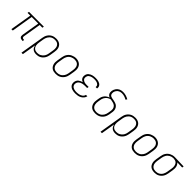

<svg xmlns="http://www.w3.org/2000/svg" viewBox="340 -2330 4122 4122"><g transform="rotate(45 2400.5 -269.0)"><path d="M436 8Q418 8 400.5 3Q383 -2 371.5 -14.5Q360 -27 357 -45Q354 -63 357 -81L425 -492H225L144 0H101L183 -492H100L106 -530H557L550 -492H468L400 -81Q398 -71 399.5 -61Q401 -51 407 -44Q413 -37 422.5 -33.5Q432 -30 442 -30H457V8Z M612 205 702 -336Q706 -362 714.5 -388.5Q723 -415 738 -439Q753 -463 774.5 -483Q796 -503 821.5 -515.5Q847 -528 874 -533Q901 -538 928 -538Q957 -538 985.5 -531.5Q1014 -525 1037 -510Q1060 -495 1076 -471.5Q1092 -448 1099 -420.5Q1106 -393 1105.5 -363.5Q1105 -334 1100 -304L1082 -194Q1077 -168 1068.5 -142Q1060 -116 1045 -92Q1030 -68 1009 -48Q988 -28 963 -15Q938 -2 911.5 3Q885 8 858 8Q830 8 803 1Q776 -6 756 -23Q736 -40 724.5 -64Q713 -88 708 -114L655 205ZM850 -30Q873 -30 895.5 -34.5Q918 -39 939 -50Q960 -61 978 -77.5Q996 -94 1009 -114Q1022 -134 1029 -156Q1036 -178 1040 -201L1058 -311Q1062 -334 1062.5 -357.5Q1063 -381 1058 -403Q1053 -425 1041.5 -444Q1030 -463 1012.5 -476Q995 -489 972.5 -494.5Q950 -500 927 -500Q905 -500 882.5 -495.5Q860 -491 839.5 -480Q819 -469 802 -452Q785 -435 773 -415Q761 -395 754 -373Q747 -351 743 -329L726 -223Q722 -200 721 -176.5Q720 -153 724 -131Q728 -109 738.5 -89Q749 -69 766 -55.5Q783 -42 805 -36Q827 -30 850 -30Z M1448 8Q1419 8 1390.5 2Q1362 -4 1338.5 -19.5Q1315 -35 1299.5 -58.5Q1284 -82 1276.5 -109Q1269 -136 1269.5 -166Q1270 -196 1275 -226L1294 -336Q1298 -363 1307 -389.5Q1316 -416 1332 -440.5Q1348 -465 1370 -484.5Q1392 -504 1418 -516Q1444 -528 1471.5 -534.5Q1499 -541 1527 -541Q1556 -541 1584.5 -533.5Q1613 -526 1636.5 -510.5Q1660 -495 1675.5 -472Q1691 -449 1698.5 -421.5Q1706 -394 1705.5 -364Q1705 -334 1700 -304L1682 -194Q1677 -167 1668 -140.5Q1659 -114 1643 -89.5Q1627 -65 1605 -45.5Q1583 -26 1557 -13.5Q1531 -1 1503 3.5Q1475 8 1448 8ZM1449 -30Q1472 -30 1495 -34.5Q1518 -39 1539 -49.5Q1560 -60 1578 -77Q1596 -94 1608.5 -114Q1621 -134 1628.5 -156Q1636 -178 1640 -201L1658 -311Q1662 -334 1662.5 -358Q1663 -382 1658 -404Q1653 -426 1641 -445Q1629 -464 1611 -476.5Q1593 -489 1570 -494.5Q1547 -500 1523 -500Q1501 -500 1478.5 -495Q1456 -490 1435 -479.5Q1414 -469 1396 -452.5Q1378 -436 1365.5 -415.5Q1353 -395 1346 -373.5Q1339 -352 1335 -329L1317 -219Q1313 -196 1312.5 -172.5Q1312 -149 1317 -127Q1322 -105 1333.5 -86Q1345 -67 1363 -54Q1381 -41 1403.5 -35.5Q1426 -30 1449 -30Z M2047 8Q2021 8 1996 5Q1971 2 1948 -5.5Q1925 -13 1905.5 -26.5Q1886 -40 1872.5 -59.5Q1859 -79 1855 -104Q1851 -129 1855 -154Q1859 -177 1870.5 -199Q1882 -221 1901.5 -236.5Q1921 -252 1943.5 -262Q1966 -272 1989 -278Q1970 -285 1953.5 -297.5Q1937 -310 1926.5 -327.5Q1916 -345 1913 -367Q1910 -389 1914 -410Q1917 -432 1927.5 -452.5Q1938 -473 1955.5 -488Q1973 -503 1994 -513Q2015 -523 2036.5 -528.5Q2058 -534 2079.5 -536Q2101 -538 2123 -538Q2145 -538 2167 -536Q2189 -534 2209.5 -528.5Q2230 -523 2249 -513Q2268 -503 2281.5 -487.5Q2295 -472 2301 -451Q2307 -430 2303 -408Q2303 -406 2302.5 -404Q2302 -402 2302 -400H2259Q2260 -402 2260 -403.5Q2260 -405 2260 -406Q2263 -422 2258 -437.5Q2253 -453 2242 -464Q2231 -475 2217 -482Q2203 -489 2187.5 -493Q2172 -497 2155.5 -498.5Q2139 -500 2123 -500Q2106 -500 2089 -498.5Q2072 -497 2055 -493Q2038 -489 2021.5 -482Q2005 -475 1990.5 -464Q1976 -453 1967.5 -437Q1959 -421 1956 -404Q1953 -387 1956 -369.5Q1959 -352 1969 -339Q1979 -326 1993.5 -317Q2008 -308 2024 -303Q2040 -298 2057.5 -296.5Q2075 -295 2093 -295H2152L2145 -256H2086Q2067 -256 2048 -254.5Q2029 -253 2009.5 -249Q1990 -245 1971.5 -237Q1953 -229 1937 -216.5Q1921 -204 1911 -186Q1901 -168 1898 -149Q1894 -130 1898 -111.5Q1902 -93 1912.5 -78.5Q1923 -64 1938.5 -54.5Q1954 -45 1972 -39.5Q1990 -34 2009 -32Q2028 -30 2047 -30Q2065 -30 2083.5 -32Q2102 -34 2120.5 -38Q2139 -42 2157 -50Q2175 -58 2190.5 -70Q2206 -82 2217 -99Q2228 -116 2231 -134H2274Q2267 -98 2243 -68.5Q2219 -39 2186 -21.5Q2153 -4 2117.5 2Q2082 8 2047 8Z M2649 8Q2620 8 2591 2Q2562 -4 2538.5 -19.5Q2515 -35 2499.5 -58Q2484 -81 2476.5 -108.5Q2469 -136 2469.5 -166Q2470 -196 2475 -226L2484 -279Q2489 -308 2500.5 -336Q2512 -364 2532 -387.5Q2552 -411 2578.5 -427.5Q2605 -444 2634 -453Q2614 -459 2597.5 -472Q2581 -485 2572 -503.5Q2563 -522 2561 -544Q2559 -566 2562 -588Q2566 -609 2574.5 -630Q2583 -651 2596.5 -670Q2610 -689 2628 -703.5Q2646 -718 2667 -727Q2688 -736 2710 -739.5Q2732 -743 2753 -743Q2801 -743 2844.5 -729.5Q2888 -716 2927 -694L2905 -661Q2872 -680 2834 -692.5Q2796 -705 2755 -705Q2738 -705 2721.5 -702Q2705 -699 2688.5 -692.5Q2672 -686 2657.5 -675Q2643 -664 2632.5 -649.5Q2622 -635 2615 -618.5Q2608 -602 2605 -585Q2602 -567 2605 -548Q2608 -529 2618 -514.5Q2628 -500 2645 -492Q2662 -484 2680.5 -480.5Q2699 -477 2717.5 -474Q2736 -471 2754 -466.5Q2772 -462 2790 -456.5Q2808 -451 2823.5 -442.5Q2839 -434 2852 -421.5Q2865 -409 2874.5 -393.5Q2884 -378 2889.5 -360.5Q2895 -343 2896.5 -324.5Q2898 -306 2896 -286.5Q2894 -267 2890 -248L2882 -194Q2877 -167 2868 -140.5Q2859 -114 2843.5 -90Q2828 -66 2805.5 -46Q2783 -26 2757 -14Q2731 -2 2703.5 3Q2676 8 2649 8ZM2649 -30Q2672 -30 2694.5 -34.5Q2717 -39 2738.5 -49.5Q2760 -60 2778 -77Q2796 -94 2808.5 -114Q2821 -134 2828.5 -156Q2836 -178 2840 -201L2849 -254Q2852 -273 2853.5 -292.5Q2855 -312 2851.5 -330.5Q2848 -349 2839 -365.5Q2830 -382 2817 -394Q2804 -406 2787.5 -414Q2771 -422 2752.5 -426.5Q2734 -431 2715.5 -434.5Q2697 -438 2678 -442Q2659 -438 2640 -430.5Q2621 -423 2604 -410.5Q2587 -398 2573.5 -382Q2560 -366 2550 -348Q2540 -330 2534.5 -311Q2529 -292 2526 -273L2517 -219Q2513 -196 2512.5 -172.5Q2512 -149 2517 -127Q2522 -105 2533.5 -86Q2545 -67 2563 -54Q2581 -41 2603.5 -35.5Q2626 -30 2649 -30Z M3012 205 3102 -336Q3106 -362 3114.5 -388.5Q3123 -415 3138 -439Q3153 -463 3174.5 -483Q3196 -503 3221.5 -515.5Q3247 -528 3274 -533Q3301 -538 3328 -538Q3357 -538 3385.5 -531.5Q3414 -525 3437 -510Q3460 -495 3476 -471.5Q3492 -448 3499 -420.5Q3506 -393 3505.5 -363.5Q3505 -334 3500 -304L3482 -194Q3477 -168 3468.5 -142Q3460 -116 3445 -92Q3430 -68 3409 -48Q3388 -28 3363 -15Q3338 -2 3311.5 3Q3285 8 3258 8Q3230 8 3203 1Q3176 -6 3156 -23Q3136 -40 3124.5 -64Q3113 -88 3108 -114L3055 205ZM3250 -30Q3273 -30 3295.5 -34.5Q3318 -39 3339 -50Q3360 -61 3378 -77.5Q3396 -94 3409 -114Q3422 -134 3429 -156Q3436 -178 3440 -201L3458 -311Q3462 -334 3462.5 -357.5Q3463 -381 3458 -403Q3453 -425 3441.5 -444Q3430 -463 3412.5 -476Q3395 -489 3372.5 -494.5Q3350 -500 3327 -500Q3305 -500 3282.5 -495.5Q3260 -491 3239.5 -480Q3219 -469 3202 -452Q3185 -435 3173 -415Q3161 -395 3154 -373Q3147 -351 3143 -329L3126 -223Q3122 -200 3121 -176.5Q3120 -153 3124 -131Q3128 -109 3138.5 -89Q3149 -69 3166 -55.5Q3183 -42 3205 -36Q3227 -30 3250 -30Z M3848 8Q3819 8 3790.5 2Q3762 -4 3738.5 -19.5Q3715 -35 3699.5 -58.5Q3684 -82 3676.5 -109Q3669 -136 3669.5 -166Q3670 -196 3675 -226L3694 -336Q3698 -363 3707 -389.5Q3716 -416 3732 -440.5Q3748 -465 3770 -484.5Q3792 -504 3818 -516Q3844 -528 3871.5 -534.5Q3899 -541 3927 -541Q3956 -541 3984.5 -533.5Q4013 -526 4036.5 -510.5Q4060 -495 4075.5 -472Q4091 -449 4098.5 -421.5Q4106 -394 4105.5 -364Q4105 -334 4100 -304L4082 -194Q4077 -167 4068 -140.5Q4059 -114 4043 -89.5Q4027 -65 4005 -45.5Q3983 -26 3957 -13.5Q3931 -1 3903 3.5Q3875 8 3848 8ZM3849 -30Q3872 -30 3895 -34.5Q3918 -39 3939 -49.5Q3960 -60 3978 -77Q3996 -94 4008.5 -114Q4021 -134 4028.5 -156Q4036 -178 4040 -201L4058 -311Q4062 -334 4062.5 -358Q4063 -382 4058 -404Q4053 -426 4041 -445Q4029 -464 4011 -476.5Q3993 -489 3970 -494.5Q3947 -500 3923 -500Q3901 -500 3878.5 -495Q3856 -490 3835 -479.5Q3814 -469 3796 -452.5Q3778 -436 3765.5 -415.5Q3753 -395 3746 -373.5Q3739 -352 3735 -329L3717 -219Q3713 -196 3712.5 -172.5Q3712 -149 3717 -127Q3722 -105 3733.5 -86Q3745 -67 3763 -54Q3781 -41 3803.5 -35.5Q3826 -30 3849 -30Z M4448 8Q4418 8 4389.5 1.5Q4361 -5 4338 -20Q4315 -35 4299.5 -58.5Q4284 -82 4276.5 -109.5Q4269 -137 4269.5 -166.5Q4270 -196 4275 -226L4294 -336Q4298 -362 4306.5 -388Q4315 -414 4330.5 -437.5Q4346 -461 4367 -480.5Q4388 -500 4413 -512.5Q4438 -525 4464.5 -531.5Q4491 -538 4518 -538Q4522 -538 4525.5 -538Q4529 -538 4533 -538L4801 -530L4795 -492L4642 -496Q4661 -481 4674 -458.5Q4687 -436 4692.5 -411Q4698 -386 4697 -358.5Q4696 -331 4692 -304L4674 -194Q4669 -168 4660.5 -141.5Q4652 -115 4637 -91Q4622 -67 4600.5 -47Q4579 -27 4554 -14.5Q4529 -2 4501.5 3Q4474 8 4448 8ZM4448 -30Q4470 -30 4492.5 -34.5Q4515 -39 4535.5 -50Q4556 -61 4573.5 -78Q4591 -95 4602.5 -115Q4614 -135 4621 -157Q4628 -179 4632 -201L4650 -311Q4654 -333 4655 -355Q4656 -377 4652 -397.5Q4648 -418 4639 -437Q4630 -456 4615.5 -470Q4601 -484 4581 -491Q4561 -498 4539 -499L4526 -500Q4524 -500 4521 -500Q4518 -500 4515 -500Q4493 -500 4471.5 -494Q4450 -488 4430 -477Q4410 -466 4393 -449.5Q4376 -433 4364.5 -413Q4353 -393 4346 -372Q4339 -351 4335 -329L4317 -219Q4313 -196 4312.5 -172.5Q4312 -149 4317 -127Q4322 -105 4333.5 -86Q4345 -67 4362.5 -54Q4380 -41 4402.5 -35.5Q4425 -30 4448 -30Z"/></g></svg>

Font: Iosevka Curly Slab XLtExObl
Style: Regular
Weight: 200
Width: 7
Italic angle: -9°
Monospace: yes
Designer: Belleve Invis
Foundry: Belleve Invis
Version: Version 11.0.0; ttfautohint (v1.8.3)